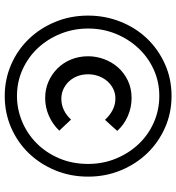

<svg xmlns="http://www.w3.org/2000/svg" viewBox="14 -766 762 831"><g transform="rotate(90 395.5 -350.0)"><path d="M47 -350Q47 -423 73 -489Q99 -555 145.5 -604Q192 -653 256 -682Q320 -711 395 -711Q468 -711 531.5 -683Q595 -655 642 -606.5Q689 -558 716.5 -492Q744 -426 744 -350Q744 -273 716.5 -207Q689 -141 642 -92.5Q595 -44 531.5 -16.5Q468 11 395 11Q323 11 259.5 -16.5Q196 -44 149 -92.5Q102 -141 74.5 -207Q47 -273 47 -350ZM689 -350Q689 -414 666 -470Q643 -526 603.5 -568Q564 -610 510 -634Q456 -658 395 -658Q334 -658 281 -634Q228 -610 188.5 -568Q149 -526 126 -470Q103 -414 103 -350Q103 -287 125.5 -231Q148 -175 187 -133Q226 -91 279.5 -66.5Q333 -42 395 -42Q452 -42 505 -64Q558 -86 599 -126.5Q640 -167 664.5 -224Q689 -281 689 -350ZM223 -350Q223 -385 235.5 -419Q248 -453 271.5 -479.5Q295 -506 328.5 -522Q362 -538 404 -538Q445 -538 482.5 -521.5Q520 -505 546 -476Q534 -462 522.5 -449.5Q511 -437 498 -423Q456 -468 406 -468Q383 -468 364 -458.5Q345 -449 331 -433Q317 -417 309 -395.5Q301 -374 301 -350Q301 -325 309 -304Q317 -283 331.5 -267.5Q346 -252 365 -243Q384 -234 407 -234Q458 -234 497 -276L545 -225Q517 -196 480.5 -180Q444 -164 404 -164Q366 -164 333.5 -178Q301 -192 276 -217Q251 -242 237 -276Q223 -310 223 -350Z"/></g></svg>

Font: Rosa Sans Medium
Style: Regular
Weight: 500
Designer: Pentagram / MCKL
Foundry: Pentagram / MCKL
Version: Version 1.005;September 16, 2019;FontCreator 11.5.0.2425 64-